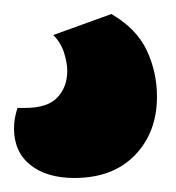

<svg xmlns="http://www.w3.org/2000/svg" viewBox="-36 -54 251 274"><path d="M123 -34Q159 -13 173.5 18Q188 49 188 84Q188 135 156.5 167.5Q125 200 70 200Q31 200 7.5 181.5Q-16 163 -16 129Q-16 115 -11 100H0Q32 100 46 85Q60 70 60 47Q60 36 55.5 21.5Q51 7 40 -4Z"/></svg>

Font: Baloo Paaji 2
Style: Bold
Weight: 700
Designer: Shuchita Grover, Noopur Datye and Ek Type
Foundry: Ek Type
Version: Version 1.640;hotconv 1.0.111;makeotfexe 2.5.65597; ttfautoh